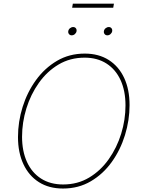

<svg xmlns="http://www.w3.org/2000/svg" viewBox="-20 -1034 787 1063"><path d="M328.6 9.8Q251 9.8 195.3 -25.6Q139.6 -61 109.6 -125.2Q79.6 -189.5 79.6 -275.4Q79.6 -359.9 105.2 -441.9Q130.9 -523.9 179.2 -590.6Q227.5 -657.2 295.7 -697.3Q363.8 -737.3 449.2 -737.3Q526.4 -737.3 582 -701.9Q637.7 -666.5 667.5 -602.5Q697.3 -538.6 697.3 -452.1Q697.3 -368.2 671.9 -285.9Q646.5 -203.6 598.6 -137Q550.8 -70.3 482.7 -30.3Q414.6 9.8 328.6 9.8ZM329.6 -12.7Q409.7 -12.7 473.4 -50.8Q537.1 -88.9 582 -152.6Q627 -216.3 650.9 -293.7Q674.8 -371.1 674.8 -450.2Q674.8 -530.8 647.7 -590.1Q620.6 -649.4 569.8 -682.1Q519 -714.8 448.7 -714.8Q368.2 -714.8 304.2 -676.8Q240.2 -638.7 195.1 -575Q149.9 -511.2 126 -433.6Q102.1 -356 102.1 -276.9Q102.1 -197.3 129.2 -137.7Q156.2 -78.1 207.3 -45.4Q258.3 -12.7 329.6 -12.7ZM574.2 -838.4Q564.9 -838.4 559.3 -845.2Q553.7 -852.1 555.2 -861.3Q556.6 -871.1 564.7 -877.7Q572.8 -884.3 582.5 -884.3Q591.8 -884.3 597.2 -877.7Q602.5 -871.1 601.1 -861.3Q599.6 -852.1 591.8 -845.2Q584 -838.4 574.2 -838.4ZM377 -838.4Q367.7 -838.4 362.1 -845.2Q356.4 -852.1 357.9 -861.3Q359.4 -871.1 367.4 -877.7Q375.5 -884.3 385.3 -884.3Q394.5 -884.3 399.9 -877.7Q405.3 -871.1 403.8 -861.3Q402.3 -852.1 394.5 -845.2Q386.7 -838.4 377 -838.4ZM610.8 -1013.7 606.9 -991.2H379.4L383.3 -1013.7Z"/></svg>

Font: Inter Thin
Style: Italic
Weight: 250
Italic angle: -9.3988°
Designer: Rasmus Andersson
Foundry: rsms
Version: Version 4.001;git-66647c0bb